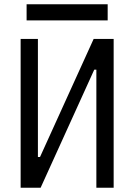

<svg xmlns="http://www.w3.org/2000/svg" viewBox="-20 -875 626 895"><path d="M76.2 0V-693.4H156.7V-143.1H166.5L416.5 -693.4H509.8V0H429.2V-550.3H419.4L169.4 0ZM104 -779.8V-855H481.9V-779.8Z"/></svg>

Font: Cascadia Code NF SemiLight
Style: Regular
Weight: 350
Monospace: yes
Designer: Aaron Bell
Foundry: Saja Typeworks
Version: Version 2404.023; ttfautohint (v1.8.4)